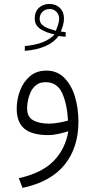

<svg xmlns="http://www.w3.org/2000/svg" viewBox="-20 -667 470 948"><path d="M304.2 -485.8Q284.2 -486.8 269 -489.3Q246.6 -457.5 203.9 -439Q161.1 -420.4 102.5 -416V-439.5Q156.7 -444.8 191.9 -459Q227.1 -473.1 249.5 -497.1Q212.9 -503.9 182.1 -522.2Q151.4 -540.5 151.4 -575.7Q151.4 -608.9 171.9 -628.2Q192.4 -647.5 223.6 -647.5Q255.4 -647.5 275.6 -627.9Q295.9 -608.4 295.9 -575.2Q295.9 -560.1 291.3 -543.2Q286.6 -526.4 280.3 -511.2Q286.1 -510.7 292 -509.8Q297.9 -508.8 304.2 -508.3ZM255.9 -515.1Q261.2 -528.3 266.6 -544.2Q272 -560.1 272 -574.7Q272 -595.7 258.3 -609.1Q244.6 -622.6 225.6 -622.6Q204.6 -622.6 190.2 -609.1Q175.8 -595.7 175.8 -573.7Q175.8 -555.2 189.2 -543.7Q202.6 -532.2 221.2 -525.9Q239.7 -519.5 255.9 -515.1ZM317.4 -19Q297.9 -12.7 270.3 -6.3Q242.7 0 218.8 0Q138.2 0 100.3 -31.7Q62.5 -63.5 62.5 -129.9Q62.5 -176.3 78.9 -219.5Q95.2 -262.7 127.7 -290.5Q160.2 -318.4 209 -318.4Q261.7 -318.4 296.9 -283.4Q332 -248.5 349.6 -191.2Q367.2 -133.8 367.2 -66.4Q367.2 62 298.8 146.5Q230.5 231 91.3 260.7L72.8 212.9Q186.5 187.5 244.6 128.2Q302.7 68.8 317.4 -19ZM315.9 -71.8Q311 -155.8 286.4 -208.5Q261.7 -261.2 205.1 -261.2Q176.8 -261.2 158.9 -247.3Q141.1 -233.4 131.3 -212.2Q121.6 -190.9 117.7 -169.4Q113.8 -147.9 113.8 -132.3Q113.8 -90.3 143.3 -73.5Q172.9 -56.6 221.2 -56.6Q244.1 -56.6 269 -61Q293.9 -65.4 315.9 -71.8Z"/></svg>

Font: Vazir Thin WOL-UI
Style: Thin-WOL-UI
Weight: 100
Designer: Saber Rastikerdar
Foundry: Saber Rastikerdar
Version: Version 30.1.0